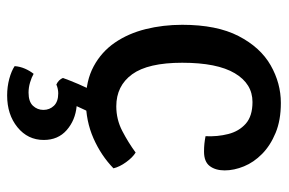

<svg xmlns="http://www.w3.org/2000/svg" viewBox="-148 -398 768 511"><g transform="rotate(90 235.5 -142.0)"><path d="M342 -305.5Q343.5 -337.5 336.2 -366Q329 -394.5 308.8 -412.5Q288.5 -430.5 251 -430.5Q202.5 -430.5 174.5 -383.5Q146.5 -336.5 146.5 -243.5Q146.5 -152.5 177.2 -110.2Q208 -68 262.5 -68Q297.5 -68 328.2 -84Q359 -100 385.5 -119.5Q398.5 -111.5 411 -94.2Q423.5 -77 427.5 -60.5Q393.5 -27.5 347.5 -7.2Q301.5 13 248 13Q194.5 13 156 -7.8Q117.5 -28.5 93 -64.2Q68.5 -100 57 -146.2Q45.5 -192.5 45.5 -243.5Q45.5 -335.5 75.5 -393.5Q105.5 -451.5 153.2 -478.8Q201 -506 253.5 -506Q299.5 -506 333.2 -492Q367 -478 389.2 -456Q411.5 -434 422.2 -407.8Q433 -381.5 433 -356.5Q433 -332 421.5 -316.8Q410 -301.5 383 -301.5Q371.5 -301.5 362 -302.5Q352.5 -303.5 342 -305.5ZM187 74Q193 57 203.2 33Q213.5 9 222 -6H284Q279 1 272.5 14.8Q266 28.5 262 37.5Q299.5 41 325.8 64Q352 87 352 125Q352 167.5 318.2 195Q284.5 222.5 233.5 222.5Q210.5 222.5 189.2 216.8Q168 211 155.5 202.5Q156.5 188.5 162.2 175.2Q168 162 176 152Q185.5 157.5 199 161.5Q212.5 165.5 226 165.5Q250 165.5 261 153.8Q272 142 272 126Q272 109.5 261 98Q250 86.5 228 86.5Q222 86.5 216 87.8Q210 89 204.5 91.5Q191.5 85.5 187 74Z"/></g></svg>

Font: Signika Negative
Style: Regular
Weight: 400
Designer: Anna Giedry
Foundry: Anna Giedry
Version: Version 2.001